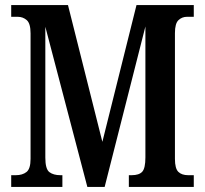

<svg xmlns="http://www.w3.org/2000/svg" viewBox="-20 -734 806 754"><path d="M24 0V-46H42Q68 -46 84 -58.5Q100 -71 100 -110V-603Q100 -642 85 -655Q70 -668 50 -668H24V-714H247L382 -177L516 -714H741V-668H714Q695 -668 681 -655Q667 -642 667 -604V-110Q667 -72 680.5 -59Q694 -46 719 -46H741V0H486V-46H497Q526 -46 538.5 -59.5Q551 -73 551 -116V-630L391 0H323L158 -629V-115Q158 -70 174 -58Q190 -46 217 -46H225V0Z"/></svg>

Font: Noto Serif Georgian ExtraCondensed SemiBold
Style: Regular
Weight: 600
Width: 2
Designer: Monotype Design Team, Akaki Razmadze
Foundry: Google LLC
Version: Version 2.003; ttfautohint (v1.8.4.7-5d5b)